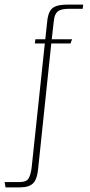

<svg xmlns="http://www.w3.org/2000/svg" viewBox="-116 -640 390 831"><path d="M-92 171 -96 148H-31Q-2 148 7.5 132.5Q17 117 21 85L78 -452H35L37 -470H80L89 -553Q92 -577 100.5 -592Q109 -607 127 -613.5Q145 -620 176 -620H244L242 -602H184Q148 -602 134 -590.5Q120 -579 117 -550L108 -470H196L189 -452H106L49 91Q45 135 27.5 153Q10 171 -30 171Z"/></svg>

Font: Smooch Sans Thin ExtraLight
Style: Regular
Weight: 250
Version: Version 1.010